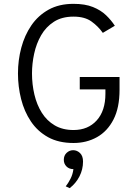

<svg xmlns="http://www.w3.org/2000/svg" viewBox="-20 -732 726 999"><path d="M362.5 12Q285 12 230.2 -18.2Q175.5 -48.5 140.8 -100.2Q106 -152 89.8 -216.8Q73.5 -281.5 73.5 -350Q73.5 -419 90.8 -483.8Q108 -548.5 143.2 -600Q178.5 -651.5 233 -681.8Q287.5 -712 362.5 -712Q422.5 -712 463.5 -695.5Q504.5 -679 531.8 -652.8Q559 -626.5 577.5 -598L515 -561Q491 -595 456 -620.2Q421 -645.5 362.5 -645.5Q302 -645.5 260.5 -618.8Q219 -592 194 -548.5Q169 -505 157.8 -453Q146.5 -401 146.5 -350Q146.5 -293 159 -240Q171.5 -187 197.5 -145.5Q223.5 -104 264.5 -79.8Q305.5 -55.5 362.5 -55.5Q438 -55.5 483.2 -105.5Q528.5 -155.5 528.5 -244.5V-267H395V-331.5H602V-264.5Q602 -171.5 570.5 -110.2Q539 -49 484.8 -18.5Q430.5 12 362.5 12ZM342.5 247 322 237.5Q334.5 222 346.5 198.8Q358.5 175.5 362 148Q339.5 148 325.8 134Q312 120 312 99.5Q312 77 326.8 63.2Q341.5 49.5 360.5 49.5Q381 49.5 396.5 64.5Q412 79.5 412 108.5Q412 150 393.2 186.2Q374.5 222.5 342.5 247Z"/></svg>

Font: Overpass Light
Style: Regular
Weight: 300
Designer: Delve Withrington, Dave Bailey, Thomas Jockin
Foundry: Delve Fonts LLC
Version: Version 4.000; ttfautohint (v1.8.3)